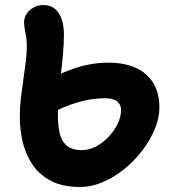

<svg xmlns="http://www.w3.org/2000/svg" viewBox="-20 -729 685 766"><path d="M299 17Q230 17 184 -7Q138 -31 110.5 -71Q83 -111 71 -161Q59 -211 59 -264Q59 -302 63.5 -339.5Q68 -377 73.5 -414Q79 -451 83 -484.5Q87 -518 87 -547Q87 -571 81.5 -598Q76 -625 76 -639Q76 -659 87 -675Q98 -691 115.5 -700Q133 -709 153 -709Q193 -709 214 -677Q235 -645 235 -590Q235 -556 231.5 -516Q228 -476 223 -433.5Q218 -391 214.5 -348.5Q211 -306 211 -267Q211 -231 217.5 -199.5Q224 -168 245 -149Q266 -130 307 -130Q334 -130 361.5 -144Q389 -158 412 -182Q435 -206 449 -234Q463 -262 463 -290Q463 -311 448 -324Q433 -337 400 -337Q371 -337 339 -332Q307 -327 267.5 -313.5Q228 -300 178 -274L117 -384Q198 -428 269 -453.5Q340 -479 412 -479Q511 -479 563.5 -431.5Q616 -384 616 -300Q616 -259 598 -215Q580 -171 548.5 -129.5Q517 -88 476.5 -55Q436 -22 390.5 -2.5Q345 17 299 17Z"/></svg>

Font: Shantell Sans
Style: Bold
Weight: 700
Designer: Stephen Nixon, Anya Danilova, Shantell Martin
Foundry: Arrow Type
Version: Version 1.011;[c5ecc13dd]